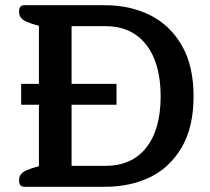

<svg xmlns="http://www.w3.org/2000/svg" viewBox="-20 -715 802 735"><path d="M53 -25Q53 -43 65.5 -53.5Q78 -64 109 -73L129 -79V-314H61V-394H129V-616L109 -622Q78 -631 65.5 -641.5Q53 -652 53 -670Q53 -695 72 -695H382Q478 -695 554.5 -657Q631 -619 676 -541Q721 -463 721 -346Q721 -229 676 -151.5Q631 -74 555 -37Q479 0 382 0H72Q53 0 53 -25ZM382 -80Q485 -80 540 -150Q595 -220 595 -346Q595 -473 539.5 -544Q484 -615 382 -615H254V-394H426V-314H254V-80Z"/></svg>

Font: Maitree Semibold
Style: Regular
Weight: 600
Designer: CadsonDemak Team
Foundry: CadsonDemak
Version: Version 1.000